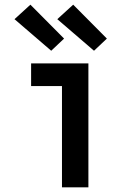

<svg xmlns="http://www.w3.org/2000/svg" viewBox="-20 -801 590 821"><path d="M245 0V-433H113V-530H358V0ZM382 -584 225 -719 293 -781 437 -636ZM199 -584 42 -719 110 -781 254 -636Z"/></svg>

Font: Lode
Style: Bold
Weight: 700
Monospace: yes
Designer: Belleve Invis
Foundry: Belleve Invis
Version: Version 29.2.0; ttfautohint (v1.8.3)